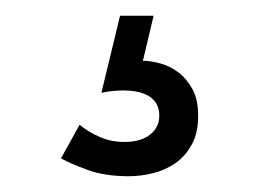

<svg xmlns="http://www.w3.org/2000/svg" viewBox="-20 -30 340 246"><path d="M163.1 47.9Q173.3 47.9 185.5 51.3Q197.8 54.7 208.5 62.7Q219.2 70.8 226.6 84.2Q233.9 97.7 233.9 118.2Q233.9 140.1 225.8 155Q217.8 169.9 204.8 179Q191.9 188 176 191.9Q160.2 195.8 145 195.8Q114.3 195.8 92.3 187.7Q70.3 179.7 58.1 172.9L82 129.9Q93.3 139.2 107.9 145.5Q122.6 151.9 139.2 151.9Q160.2 151.9 172.1 142.6Q184.1 133.3 184.1 118.2Q184.1 108.9 180.2 102.5Q176.3 96.2 169.7 92.5Q163.1 88.9 155 87.4Q147 85.9 138.2 85.9Q123.5 85.9 109.9 88.9L133.8 -9.8H176.8Z"/></svg>

Font: Stint Ultra Condensed
Style: Regular
Weight: 400
Width: 1
Designer: Astigmatic (AOETI)
Foundry: Astigmatic (AOETI)
Version: Version 1.000